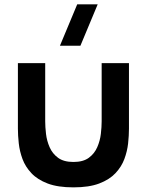

<svg xmlns="http://www.w3.org/2000/svg" viewBox="-20 -822 656 858"><path d="M339.3 -617.5H247.8L325 -802.5H416.5ZM60 -246.8V-540H182V-279.8Q182 -254.8 185.6 -223.8Q189.2 -192.8 201.8 -164Q214.4 -135.2 239.7 -116.7Q264.9 -98.2 308.2 -98.2Q351.4 -98.2 376.7 -116.7Q401.9 -135.2 414.5 -164Q427.1 -192.8 430.7 -223.8Q434.3 -254.8 434.3 -279.8V-540H556.3V-246.8Q556.3 -216.8 552.5 -181.3Q548.6 -145.8 535.7 -111.2Q522.8 -76.6 495.9 -48Q468.9 -19.3 423.4 -2Q377.9 15.3 308.2 15.3Q238.4 15.3 192.9 -2Q147.4 -19.3 120.5 -48Q93.5 -76.6 80.6 -111.2Q67.8 -145.8 63.9 -181.3Q60 -216.8 60 -246.8Z"/></svg>

Font: Manrope ExtraLight
Style: Regular
Weight: 200
Designer: Mikhail Sharanda
Foundry: Mikhail Sharanda
Version: Version 4.505